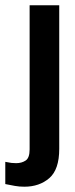

<svg xmlns="http://www.w3.org/2000/svg" viewBox="-71 -529 284 726"><path d="M21 177Q2 177 -14.5 174Q-31 171 -51 167V83Q-37 86 -28 87Q-19 88 -10 88Q11 88 26 78Q41 68 41 36V-509H153V34Q153 112 115.5 144.5Q78 177 21 177Z"/></svg>

Font: Special Gothic Condensed One
Style: Regular
Weight: 400
Designer: Alistair McCready
Foundry: Monolith
Version: Version 1.010; ttfautohint (v1.8.4.7-5d5b)